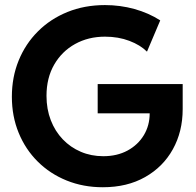

<svg xmlns="http://www.w3.org/2000/svg" viewBox="-20 -748 792 775"><path d="M395.2 7.8Q316 7.8 248.9 -19.4Q181.9 -46.5 132.4 -95.7Q82.8 -144.9 55.4 -211.7Q27.9 -278.5 27.9 -357.6Q27.9 -436.4 55.3 -503.7Q82.7 -571 133 -621.2Q183.2 -671.5 252.1 -699.5Q320.9 -727.5 403.7 -727.5Q465.1 -727.5 522.4 -711.7Q579.7 -695.9 626.8 -665.7L573.3 -539.5Q546.5 -566.3 502.2 -583.1Q458 -600 403.7 -600Q336.5 -600 283.1 -570.4Q229.7 -540.8 198.7 -487.1Q167.7 -433.4 167.7 -361.2Q167.7 -307.5 185 -262.8Q202.2 -218.2 233.3 -185.7Q264.4 -153.2 306.1 -135.4Q347.8 -117.5 396.9 -117.5Q452.6 -117.5 494.8 -140.3Q537 -163.2 560.6 -202.4Q584.2 -241.7 584.2 -290.5H374.3V-408.7H717.4V-307.7Q717.4 -216.9 677.7 -145.5Q638.1 -74.1 565.6 -33.2Q493.2 7.8 395.2 7.8Z"/></svg>

Font: Reddit Sans
Style: Regular
Weight: 400
Designer: Stephen Hutchings
Foundry: Reddit
Version: Version 1.014